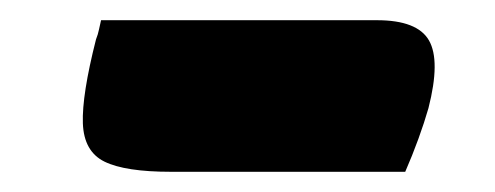

<svg xmlns="http://www.w3.org/2000/svg" viewBox="-20 -394 490 190"><path d="M80 -374H353Q393 -374 404.5 -354Q416 -334 404 -287Q400 -273 394 -256.5Q388 -240 381 -224H149Q104 -224 83.5 -234Q63 -244 62 -272Q61 -300 75 -355Q77 -360 78 -365Q79 -370 80 -374Z"/></svg>

Font: Recursive Sn Csl St XBd
Style: Italic
Weight: 800
Italic angle: -15°
Version: Version 1.079;hotconv 1.0.112;makeotfexe 2.5.65598; ttfautoh